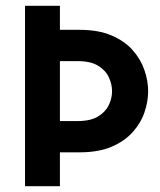

<svg xmlns="http://www.w3.org/2000/svg" viewBox="-20 -645 554 665"><path d="M66.7 0V-625H187.5V-541.7H255.6Q320.8 -541.7 366.3 -522.2Q411.8 -502.8 439.6 -471.2Q467.4 -439.6 480.2 -402.4Q493.1 -365.3 493.1 -329.2Q493.1 -293.8 480.6 -256.6Q468.1 -219.4 439.9 -187.8Q411.8 -156.2 366.7 -136.8Q321.5 -117.4 255.6 -117.4H187.5V0ZM187.5 -225.7H248.6Q293.1 -225.7 319.1 -241.3Q345.1 -256.9 356.6 -280.6Q368.1 -304.2 368.1 -329.2Q368.1 -353.5 356.9 -377.4Q345.8 -401.4 319.8 -417.4Q293.8 -433.3 248.6 -433.3H187.5Z"/></svg>

Font: Afacad Flux
Style: Bold
Weight: 700
Designer: Kristian Moeller
Foundry: Dicotype
Version: Version 1.100